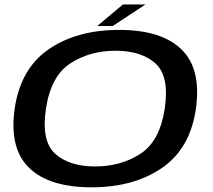

<svg xmlns="http://www.w3.org/2000/svg" viewBox="-20 -812 930 838"><path d="M379.5 5.5Q564 5.5 687 -79Q810 -163.5 835 -337.5Q859.5 -511.5 772 -596.5Q684.5 -681.5 500 -681.5Q315.5 -681.5 192.5 -597Q69.5 -512.5 44 -337.5Q19.5 -164.5 107 -79.5Q194.5 5.5 379.5 5.5ZM395 -85.5Q282.5 -85.5 221 -140.8Q159.5 -196 180.5 -337.5Q202 -480 286.8 -535.2Q371.5 -590.5 484.5 -590.5Q597 -590.5 658.5 -535.2Q720 -480 699 -337.5Q677.5 -196 592.8 -140.8Q508 -85.5 395 -85.5ZM404.5 -698.5H472L615 -792.5H516.5Z"/></svg>

Font: Anybody Expanded Medium
Style: Italic
Weight: 500
Width: 7
Italic angle: -10°
Version: Version 1.113;gftools[0.9.25]